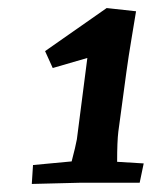

<svg xmlns="http://www.w3.org/2000/svg" viewBox="-20 -784 393 477"><path d="M62 -374 158 -383Q168 -421 171 -438L197 -640L111 -615L92 -657L245 -764L318 -756Q315 -737 307 -689.5Q299 -642 294 -605L274 -457Q271 -433 271 -382L337 -378L327 -330H179L59 -327Z"/></svg>

Font: Andada Pro ExtraBold
Style: Italic
Weight: 800
Italic angle: -6.99998°
Designer: Carolina Giovagnoli
Foundry: Huerta Tipografica
Version: Version 3.005; ttfautohint (v1.8.4)